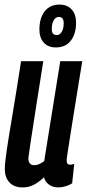

<svg xmlns="http://www.w3.org/2000/svg" viewBox="-20 -808 379 838"><path d="M79 10Q41 10 21 -12Q1 -34 1 -69Q1 -96 9 -150Q17 -204 33 -298.5Q49 -393 72 -541H169Q153 -440 142 -370.5Q131 -301 124 -254.5Q117 -208 112 -176.5Q107 -145 104 -119Q103 -105 109.5 -96Q116 -87 129 -87Q150 -87 173 -105L243 -541H339Q319 -417 306 -337.5Q293 -258 286 -212Q279 -166 275.5 -144.5Q272 -123 271.5 -116.5Q271 -110 271 -107Q271 -89 286 -89Q294 -89 304 -93L295 -8Q283 0 266 5Q249 10 235 10Q211 10 194 -2Q177 -14 172 -34Q147 -11 125.5 -0.5Q104 10 79 10ZM224 -601Q190 -601 171 -622Q152 -643 152 -679Q152 -729 175 -758.5Q198 -788 240 -788Q273 -788 292.5 -767Q312 -746 312 -709Q312 -660 289 -630.5Q266 -601 224 -601ZM227 -655Q241 -655 249.5 -669Q258 -683 258 -707Q258 -734 237 -734Q223 -734 214.5 -719.5Q206 -705 206 -681Q206 -655 227 -655Z"/></svg>

Font: Georama Extra Condensed SemiBold
Style: Italic
Weight: 600
Width: 2
Italic angle: -9°
Designer: Jean-Baptiste Levee
Foundry: Production Type
Version: Version 1.000